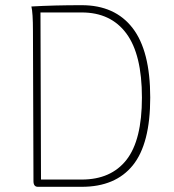

<svg xmlns="http://www.w3.org/2000/svg" viewBox="-20 -720 669 740"><path d="M109 -22 107 -600Q107 -671 101 -695Q188 -700 295 -700Q423 -700 491 -612Q559 -524 559 -344Q559 -166 492 -83Q425 0 295 0H126Q109 0 109 -22ZM295 -28Q408 -28 467.5 -104Q527 -180 527 -344Q527 -510 467 -591Q407 -672 295 -672H136L138 -28Z"/></svg>

Font: Arima Madurai Thin
Style: Regular
Weight: 250
Designer: Joana Correia and Natanael Gama
Foundry: NDISCOVER
Version: Version 1.019; ttfautohint (v1.5) -l 7 -r 28 -G 50 -x 13 -D 